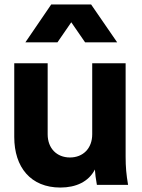

<svg xmlns="http://www.w3.org/2000/svg" viewBox="-20 -830 639 862"><path d="M251 12C321 12 378 -14 406 -69C407 -50 410 -28 415 0H555C547 -47 544 -80 544 -127V-546H394V-227C394 -164 353 -123 294 -123C235 -123 194 -164 194 -227V-546H44V-215C44 -79 118 12 251 12ZM94 -640H238L300 -730L362 -640H506L389 -810H210Z"/></svg>

Font: Mluvka ExtraBold
Style: Regular
Weight: 800
Designer: Modified by Jiří Krblich, Original typeface by Gumpita Rahayu
Foundry: Gumpita Rahayu & Jiří Krblich
Version: Version 2.000;Glyphs 3.1.1 (3134)